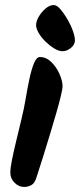

<svg xmlns="http://www.w3.org/2000/svg" viewBox="-20 -754 317 761"><path d="M138 -528Q163 -528 183.5 -508Q204 -488 216 -460.5Q228 -433 228 -411Q228 -403 221.5 -375Q215 -347 203.5 -307.5Q192 -268 178.5 -223Q165 -178 151 -133.5Q137 -89 125 -52Q118 -28 104.5 -20.5Q91 -13 76 -13Q54 -13 37.5 -30Q21 -47 21 -69Q21 -88 27 -118Q33 -148 43 -190Q53 -232 66 -286Q75 -322 82 -364Q89 -406 97 -443Q105 -480 115 -504Q125 -528 138 -528ZM277 -594Q277 -577 261 -564Q245 -551 228 -551Q213 -551 195 -562Q177 -573 160.5 -589Q144 -605 133.5 -623Q123 -641 123 -654Q123 -670 134 -688.5Q145 -707 161 -720.5Q177 -734 193 -734Q205 -734 219 -718Q233 -702 246.5 -679Q260 -656 268.5 -632.5Q277 -609 277 -594Z"/></svg>

Font: Kalam Variable Light
Style: Regular
Weight: 300
Designer: Lipi Raval, Jonny Pinhorn
Foundry: Indian Type Foundry
Version: Version 3.000